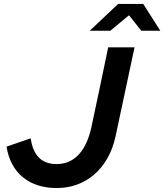

<svg xmlns="http://www.w3.org/2000/svg" viewBox="-20 -939 829 969"><path d="M13 0ZM563 -250Q550 -190 523 -142Q496 -94 457.5 -60Q419 -26 370.5 -8Q322 10 267 10Q162 10 95.5 -44.5Q29 -99 13 -199Q44 -210 74 -220Q104 -230 135 -241Q153 -111 265 -111Q302 -111 330.5 -124.5Q359 -138 380.5 -162.5Q402 -187 417 -221Q432 -255 441 -296Q463 -398 484 -498.5Q505 -599 526 -700H659ZM693 -784 631 -862 537 -784H433L576 -919H703L789 -784Z"/></svg>

Font: Rosa Sans SemiBold
Style: Italic
Weight: 600
Italic angle: -12°
Designer: Pentagram / MCKL
Foundry: Pentagram / MCKL
Version: Version 1.005;September 16, 2019;FontCreator 11.5.0.2425 64-